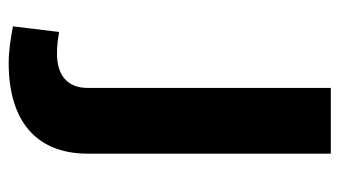

<svg xmlns="http://www.w3.org/2000/svg" viewBox="-194 -606 800 453"><g transform="rotate(-90 206.5 -380.0)"><path d="M305.4 -646C326.9 -646 339.5 -643.9 357.1 -641L370.3 -750C342.8 -755 315 -760 283.4 -760C148.9 -760 70 -696.2 70 -574V0H225.1V-574C225.1 -620.6 254.2 -646 305.4 -646Z"/></g></svg>

Font: Asimov
Style: Wid
Weight: 500
Designer: Google
Version: Version 2.000980; 2014